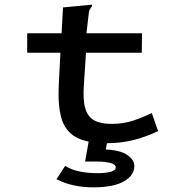

<svg xmlns="http://www.w3.org/2000/svg" viewBox="-20 -606 790 826"><path d="M440 10Q353 10 306.5 -16Q260 -42 244 -98.5Q228 -155 233 -246L240 -379H97V-463H245L251 -574L365 -585L375 -586L376 -579Q370 -572 366 -564.5Q362 -557 361 -541L352 -463H591L590 -379H350L341 -243Q336 -176 347 -139.5Q358 -103 385.5 -88Q413 -73 460 -73Q509 -73 551 -86.5Q593 -100 633 -120L660 -42Q608 -17 554 -3.5Q500 10 440 10ZM380 200Q339 200 300 192Q261 184 223 165L260 108Q291 126 326 132.5Q361 139 399 139Q435 139 456.5 133Q478 127 478 114Q478 101 454.5 95Q431 89 398 89H346L362 0H442L435 37Q498 40 528 61Q558 82 558 108Q558 148 513.5 174Q469 200 380 200Z"/></svg>

Font: Inconsolata ExtraExpanded SemiBold
Style: Regular
Weight: 600
Width: 8
Monospace: yes
Designer: Raph Levien, Cyreal, Brenton Simpson
Foundry: Raph Levien, Cyreal, Google
Version: Version 3.001; ttfautohint (v1.8.2.53-6de2)